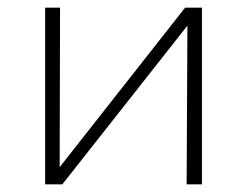

<svg xmlns="http://www.w3.org/2000/svg" viewBox="-20 -482 645 502"><path d="M508 -462V0H468L470 -415L143 0H98V-462H137L136 -45L464 -462Z"/></svg>

Font: EauTestSC Light
Style: Regular
Weight: 300
Designer: Christian Thalmann (Catharsis Fonts)
Version: Version 0.001;PS 000.001;hotconv 1.0.88;makeotf.lib2.5.64775